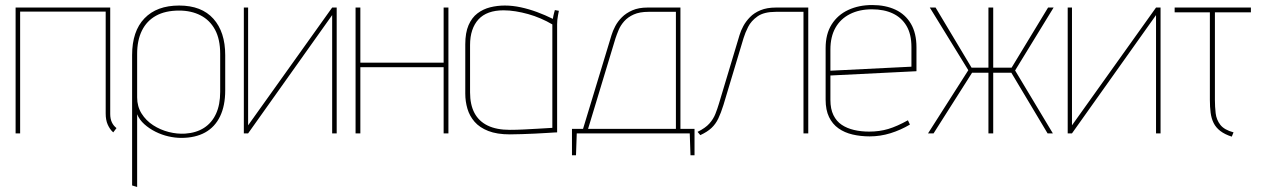

<svg xmlns="http://www.w3.org/2000/svg" viewBox="-20 -530 5013 763"><path d="M418 -77V-500H42V0H60V-484H400V-79Q400 -66 402 -55Q404 -44 408 -35Q412 -26 417.5 -18Q423 -10 430 -4L443 -21Q431 -30 424.5 -44Q418 -58 418 -77Z M875 -171V-311Q875 -403 828 -455.5Q781 -508 692 -508Q603 -508 554 -457Q505 -406 505 -311V207L525 213V-76Q534 -54 553.5 -36.5Q573 -19 598 -6.5Q623 6 649.5 12Q676 18 700 18Q756 18 795 -3.5Q834 -25 854.5 -67.5Q875 -110 875 -171ZM855 -316V-165Q855 -114 838.5 -78Q822 -42 791 -22Q760 -2 716 1Q684 3 650.5 -5.5Q617 -14 588.5 -32.5Q560 -51 542.5 -79Q525 -107 525 -143V-316Q525 -370 544 -408.5Q563 -447 600 -467.5Q637 -488 692 -488Q740 -488 777 -469Q814 -450 834.5 -412Q855 -374 855 -316Z M966 -500H949V0H966L1300 -470V0H1318V-500H1300L966 -32Z M1743 -281H1412V-500H1393V0H1412V-263H1743V0H1762V-500H1743Z M2201 -487 2185 -490Q2185 -490 2182 -479Q2179 -468 2177 -455Q2147 -470 2114.5 -482Q2082 -494 2049.5 -501Q2017 -508 1986 -508Q1956 -508 1928 -501Q1900 -494 1877.5 -477Q1855 -460 1842 -430Q1829 -400 1829 -354V-158Q1829 -127 1837.5 -98Q1846 -69 1866 -46Q1886 -23 1920.5 -9.5Q1955 4 2006 4Q2028 4 2054 3Q2080 2 2105 1Q2130 0 2150.5 -1.5Q2171 -3 2183 -3.5Q2195 -4 2194 -4V-434Q2194 -451 2197.5 -469Q2201 -487 2201 -487ZM1848 -163V-351Q1848 -384 1856.5 -409.5Q1865 -435 1881.5 -453Q1898 -471 1923 -480Q1948 -489 1981 -489Q2004 -489 2029 -485Q2054 -481 2079 -474Q2104 -467 2128.5 -456.5Q2153 -446 2175 -433V-22Q2176 -22 2159.5 -21Q2143 -20 2117 -18.5Q2091 -17 2061.5 -15.5Q2032 -14 2006 -14Q1953 -14 1918 -31Q1883 -48 1865.5 -81Q1848 -114 1848 -163Z M2684 -18V-500H2553Q2518 -500 2493 -489Q2468 -478 2451.5 -461.5Q2435 -445 2425 -426Q2415 -407 2410 -390L2297 -18H2253V87H2269L2272 0H2721L2724 87H2740V-18ZM2317 -18 2426 -378Q2431 -393 2438.5 -411Q2446 -429 2460.5 -445.5Q2475 -462 2498.5 -472.5Q2522 -483 2557 -483H2666V-18Z M3063 -500Q3028 -500 3002.5 -489.5Q2977 -479 2960.5 -462Q2944 -445 2934 -426.5Q2924 -408 2919 -391L2837 -118Q2831 -98 2823 -77.5Q2815 -57 2799 -39Q2783 -21 2752 -6L2763 7Q2791 -6 2807.5 -21.5Q2824 -37 2834.5 -59Q2845 -81 2855 -113L2935 -379Q2941 -399 2953 -423Q2965 -447 2990.5 -465Q3016 -483 3063 -483H3173V0H3192V-500Z M3280 -133V-230L3622 -247V-342Q3622 -398 3600 -435.5Q3578 -473 3538.5 -491.5Q3499 -510 3446 -510Q3393 -510 3351 -490.5Q3309 -471 3285 -433Q3261 -395 3261 -339V-134Q3261 -93 3274.5 -65Q3288 -37 3312 -20Q3336 -3 3368 4.5Q3400 12 3436 12Q3478 12 3518.5 -0.5Q3559 -13 3596 -35L3588 -52Q3545 -28 3510 -17.5Q3475 -7 3434 -7Q3402 -7 3374 -13.5Q3346 -20 3325 -34Q3304 -48 3292 -72.5Q3280 -97 3280 -133ZM3602 -343V-265L3280 -249V-333Q3280 -384 3300 -419.5Q3320 -455 3357.5 -474Q3395 -493 3445 -493Q3493 -493 3528 -476.5Q3563 -460 3582.5 -427Q3602 -394 3602 -343Z M4167 -500H4145L4000 -261H3927V-500H3908V-261H3841L3698 -500H3675L3828 -251L3668 0H3690L3843 -241H3908V0H3927V-241H3999L4143 0H4164L4014 -250Z M4240 -500H4223V0H4240L4574 -470V0H4592V-500H4574L4240 -32Z M4808 -133V-481H4951V-500H4648V-481H4788V-133Q4788 -105 4791 -82Q4794 -59 4803 -41Q4812 -23 4829.5 -9.5Q4847 4 4875 13L4882 -4Q4845 -14 4829.5 -34Q4814 -54 4811 -80Q4808 -106 4808 -133Z"/></svg>

Font: Advent Pro Thin
Style: Regular
Weight: 250
Version: Version 3.000